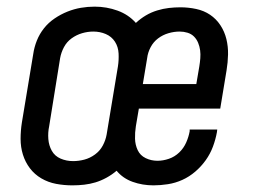

<svg xmlns="http://www.w3.org/2000/svg" viewBox="-20 -550 790 578"><path d="M198 8Q173 8 149 3.5Q125 -1 104.5 -13Q84 -25 70 -43.5Q56 -62 49 -84.5Q42 -107 42 -132Q42 -157 46 -182L80 -387Q83 -408 91 -428Q99 -448 112.5 -465Q126 -482 144.5 -494.5Q163 -507 183 -515Q203 -523 223.5 -526.5Q244 -530 265 -530Q301 -530 334 -518Q367 -506 389 -481Q403 -494 419 -503.5Q435 -513 453 -518.5Q471 -524 488.5 -526Q506 -528 523 -528Q547 -528 570.5 -523Q594 -518 612.5 -505.5Q631 -493 643.5 -474Q656 -455 661.5 -432.5Q667 -410 666.5 -386Q666 -362 662 -338L643 -223H398L389 -170Q386 -151 386.5 -132.5Q387 -114 394.5 -98Q402 -82 418.5 -74Q435 -66 454 -66Q471 -66 488.5 -72Q506 -78 519.5 -91Q533 -104 540.5 -121Q548 -138 551 -155Q551 -156 551 -157.5Q551 -159 551 -160H634Q634 -158 633.5 -156Q633 -154 633 -152Q629 -130 621 -108.5Q613 -87 599.5 -68Q586 -49 568 -33.5Q550 -18 529 -8.5Q508 1 485.5 4.5Q463 8 442 8Q409 8 379.5 -2.5Q350 -13 331 -36Q317 -24 300.5 -15Q284 -6 267.5 -1Q251 4 233.5 6Q216 8 198 8Q198 8 198 8Q198 8 198 8ZM410 -297H571L580 -350Q582 -362 583 -374.5Q584 -387 582.5 -398.5Q581 -410 576.5 -421Q572 -432 564 -440Q556 -448 544.5 -451.5Q533 -455 521 -455Q504 -455 487 -450Q470 -445 456 -434.5Q442 -424 433.5 -408Q425 -392 423 -375ZM200 -65Q217 -65 234 -69.5Q251 -74 266 -85Q281 -96 289.5 -112Q298 -128 301 -145L335 -350Q338 -369 337 -389Q336 -409 326 -424.5Q316 -440 298.5 -447.5Q281 -455 261 -455Q244 -455 227 -450Q210 -445 195.5 -434.5Q181 -424 172.5 -408Q164 -392 161 -375L128 -170Q124 -151 125.5 -131.5Q127 -112 136 -96Q145 -80 162.5 -72.5Q180 -65 200 -65Z"/></svg>

Font: Zed Sans Extended
Style: Italic
Weight: 400
Width: 7
Italic angle: -9°
Designer: Belleve Invis
Foundry: Belleve Invis
Version: Version 1.0.0; ttfautohint (v1.8.4)